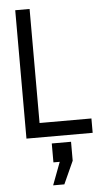

<svg xmlns="http://www.w3.org/2000/svg" viewBox="-65 -774 610 1092"><g transform="rotate(-5 240.0 -227.5)"><path d="M147 -733H65V0H443V-82H147ZM193 278H257L316 148V40H206V148H242Z"/></g></svg>

Font: Kreadon Medium
Style: Regular
Weight: 500
Designer: kohakuno
Foundry: StudioGnu
Version: Version 1.000;Glyphs 3.1.2 (3151)